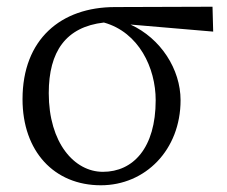

<svg xmlns="http://www.w3.org/2000/svg" viewBox="-20 -537 676 571"><path d="M286 -26C201 -26 125 -112 125 -260C125 -384 176 -457 289 -470C393 -441 443 -335 443 -239C443 -97 376 -26 286 -26ZM614 -443 612 -517 322 -516C161 -516 47 -420 47 -242C47 -87 141 14 280 14C412 14 517 -91 517 -239C517 -331 458 -423 368 -464Z"/></svg>

Font: Shippori Mincho
Style: Regular
Weight: 400
Designer: Bonji Tadano  Ryoko NISHIZUKA  (kana & ideographs); Frank Grießhammer (Latin, Greek & Cyrillic); Wenlong ZHANG  (bopomof
Foundry: Adobe Systems Incorporated
Version: Version 1.003;PS 1.001;hotconv 16.6.54;makeotf.lib2.5.65590